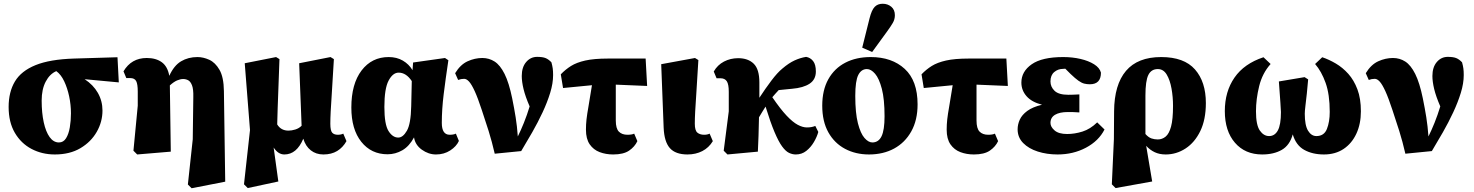

<svg xmlns="http://www.w3.org/2000/svg" viewBox="-20 -807 7855 1023"><path d="M272 16Q204 16 148 -13.5Q92 -43 59 -99.5Q26 -156 26 -237Q26 -317 59.5 -373Q93 -429 169.5 -460Q246 -491 374 -495L606 -502L613 -368L431 -385Q477 -355 501.5 -312Q526 -269 526 -218Q526 -158 495.5 -104.5Q465 -51 408.5 -17.5Q352 16 272 16ZM202 -271Q202 -206 213 -155.5Q224 -105 244.5 -76.5Q265 -48 294 -48Q318 -48 332 -70.5Q346 -93 352 -128.5Q358 -164 358 -203Q358 -249 348.5 -293.5Q339 -338 322 -374Q305 -410 280 -428Q245 -413 223.5 -372Q202 -331 202 -271Z M981 176 1007 -65 1010 -290Q1011 -332 1003 -352.5Q995 -373 982.5 -379.5Q970 -386 956 -386Q941 -386 923.5 -378.5Q906 -371 885 -352L890 1L711 16L691 -4L714 -244V-319Q714 -359 705.5 -375Q697 -391 674 -391H653L638 -427Q680 -498 762 -498Q811 -498 842 -475.5Q873 -453 882 -403Q907 -458 945 -480.5Q983 -503 1032 -503Q1063 -503 1095 -488.5Q1127 -474 1149.5 -435Q1172 -396 1173 -322L1180 161L1001 196Z M1703 16Q1664 16 1636 -6Q1608 -28 1596 -68Q1561 16 1495 16Q1462 16 1438 -21L1463 160L1300 195L1280 175L1312 -114L1284 -470L1451 -503L1469 -492Q1466 -403 1463.5 -340.5Q1461 -278 1459.5 -231.5Q1458 -185 1457 -144Q1477 -111 1517 -111Q1534 -111 1553.5 -117Q1573 -123 1587 -137L1574 -470L1741 -503L1759 -492Q1753 -386 1748.5 -319.5Q1744 -253 1742 -214Q1740 -175 1740 -148Q1740 -111 1750 -100Q1760 -89 1780 -89Q1797 -89 1809 -95L1826 -55Q1807 -21 1776.5 -2.5Q1746 16 1703 16Z M2028 -237Q2028 -144 2050 -109Q2072 -74 2102 -74Q2127 -74 2148 -110.5Q2169 -147 2171 -241L2174 -375Q2144 -420 2104 -420Q2073 -420 2050.5 -377.5Q2028 -335 2028 -237ZM2045 15Q1958 15 1905 -51.5Q1852 -118 1852 -234Q1852 -360 1906.5 -431.5Q1961 -503 2051 -503Q2094 -503 2126.5 -484Q2159 -465 2178 -433L2181 -474L2351 -498L2369 -486Q2354 -386 2344 -305Q2334 -224 2334 -152Q2334 -89 2376 -89Q2397 -89 2409 -95L2425 -56Q2412 -27 2379 -5.5Q2346 16 2303 16Q2263 16 2227.5 -9.5Q2192 -35 2186 -75Q2161 -28 2124 -6.5Q2087 15 2045 15Z M2616 12Q2601 -53 2583.5 -109Q2566 -165 2547 -221Q2526 -285 2509.5 -321Q2493 -357 2479.5 -372Q2466 -387 2453 -387Q2436 -387 2421 -381L2405 -417Q2433 -463 2471.5 -480.5Q2510 -498 2550 -498Q2586 -498 2615.5 -479Q2645 -460 2668.5 -413Q2692 -366 2709 -283Q2720 -229 2727.5 -182Q2735 -135 2739 -80Q2755 -112 2771.5 -153Q2788 -194 2802 -240Q2779 -293 2769.5 -332.5Q2760 -372 2760 -402Q2760 -449 2783.5 -476.5Q2807 -504 2842 -504Q2871 -504 2887 -497.5Q2903 -491 2918 -475Q2923 -457 2925 -442.5Q2927 -428 2927 -407Q2927 -363 2911.5 -312.5Q2896 -262 2871 -208.5Q2846 -155 2816 -102.5Q2786 -50 2757 -2Z M2980 -338 2968 -411Q2993 -437 3022.5 -455.5Q3052 -474 3098.5 -484.5Q3145 -495 3219 -495H3420L3428 -349L3261 -356V-165Q3261 -122 3277.5 -105.5Q3294 -89 3323 -89Q3347 -89 3359 -95L3376 -55Q3362 -25 3332 -4.5Q3302 16 3247 16Q3208 16 3175 3.5Q3142 -9 3122 -38Q3102 -67 3102 -116Q3102 -144 3105 -171Q3108 -198 3115.5 -240Q3123 -282 3134 -353Z M3643 16Q3579 16 3549 -18Q3519 -52 3516 -127L3503 -465L3683 -498L3701 -487Q3695 -381 3690.5 -316Q3686 -251 3684 -213Q3682 -175 3682 -148Q3682 -112 3695.5 -100.5Q3709 -89 3732 -89Q3749 -89 3761 -95L3778 -55Q3757 -20 3722 -2Q3687 16 3643 16Z M3856 16 3836 -4 3863 -214V-318Q3863 -358 3852.5 -374Q3842 -390 3819 -390H3798L3783 -426Q3803 -461 3837.5 -479Q3872 -497 3913 -497Q3966 -497 3996 -467.5Q4026 -438 4026 -368V-286Q4058 -335 4090 -377.5Q4122 -420 4149 -442Q4183 -471 4213.5 -485Q4244 -499 4275 -504Q4298 -500 4312.5 -481.5Q4327 -463 4327 -426Q4327 -383 4293.5 -361Q4260 -339 4200 -334L4129 -327Q4121 -318 4112 -308.5Q4103 -299 4095 -289Q4138 -226 4171 -191Q4204 -156 4230.5 -142Q4257 -128 4279 -128Q4293 -128 4303.5 -130Q4314 -132 4324 -136L4340 -104Q4333 -78 4316.5 -50Q4300 -22 4276 -3Q4252 16 4220 16Q4202 16 4184 7.5Q4166 -1 4147 -27Q4128 -53 4106.5 -104Q4085 -155 4059 -239Q4050 -226 4041.5 -211Q4033 -196 4024 -182Q4023 -133 4021.5 -83.5Q4020 -34 4018 1Z M4610 16Q4539 16 4482.5 -14Q4426 -44 4393.5 -102Q4361 -160 4361 -244Q4361 -327 4393.5 -385Q4426 -443 4484 -473Q4542 -503 4619 -503Q4732 -503 4800.5 -440Q4869 -377 4869 -251Q4869 -167 4835.5 -107Q4802 -47 4744 -15.5Q4686 16 4610 16ZM4628 -48Q4661 -48 4677 -81Q4693 -114 4693 -187Q4693 -279 4678.5 -334Q4664 -389 4642.5 -414Q4621 -439 4599 -439Q4569 -439 4553 -407.5Q4537 -376 4537 -296Q4537 -205 4551 -150.5Q4565 -96 4586 -72Q4607 -48 4628 -48ZM4574 -553 4613 -709Q4624 -753 4640 -770Q4656 -787 4683 -787Q4710 -787 4729 -771Q4748 -755 4748 -726Q4748 -704 4737 -685Q4726 -666 4707 -640L4627 -530Z M4902 -338 4890 -411Q4915 -437 4944.5 -455.5Q4974 -474 5020.5 -484.5Q5067 -495 5141 -495H5342L5350 -349L5183 -356V-165Q5183 -122 5199.5 -105.5Q5216 -89 5245 -89Q5269 -89 5281 -95L5298 -55Q5284 -25 5254 -4.5Q5224 16 5169 16Q5130 16 5097 3.5Q5064 -9 5044 -38Q5024 -67 5024 -116Q5024 -144 5027 -171Q5030 -198 5037.5 -240Q5045 -282 5056 -353Z M5615 16Q5558 16 5509.5 0.5Q5461 -15 5431.5 -45Q5402 -75 5402 -118Q5402 -144 5413.5 -169.5Q5425 -195 5453.5 -216Q5482 -237 5532 -249Q5477 -263 5449.5 -294.5Q5422 -326 5422 -367Q5422 -426 5477 -464.5Q5532 -503 5645 -503Q5694 -503 5737 -493Q5780 -483 5809.5 -464.5Q5839 -446 5846 -420Q5846 -358 5787 -358Q5771 -358 5757 -361.5Q5743 -365 5726 -377Q5709 -389 5684 -413L5656 -441Q5651 -440 5644 -440Q5617 -440 5597 -423Q5577 -406 5577 -373Q5577 -344 5599 -323Q5621 -302 5672 -302Q5687 -302 5697.5 -302.5Q5708 -303 5731 -304V-208Q5706 -210 5693 -210Q5680 -210 5669 -210Q5626 -210 5601.5 -195.5Q5577 -181 5577 -152Q5577 -131 5599 -112Q5621 -93 5666 -93Q5706 -93 5747.5 -106Q5789 -119 5826 -155L5865 -117Q5834 -56 5766 -20Q5698 16 5615 16Z M6083 -298V-93Q6099 -75 6115 -69.5Q6131 -64 6149 -64Q6172 -64 6190.5 -79Q6209 -94 6219.5 -132.5Q6230 -171 6230 -243Q6230 -290 6222 -335Q6214 -380 6196.5 -409.5Q6179 -439 6149 -439Q6114 -439 6098.5 -407.5Q6083 -376 6083 -298ZM5904 175 5915 -66 5916 -214Q5917 -356 5979.5 -429.5Q6042 -503 6167 -503Q6289 -503 6347 -437Q6405 -371 6405 -258Q6405 -170 6375.5 -109Q6346 -48 6297 -16Q6248 16 6191 16Q6158 16 6132.5 4Q6107 -8 6087 -30L6119 160L5924 195Z M6705 16Q6614 16 6560 -46.5Q6506 -109 6506 -215Q6506 -319 6557.5 -393.5Q6609 -468 6712 -502L6750 -466Q6706 -417 6689 -348Q6672 -279 6672 -214Q6672 -141 6692.5 -111.5Q6713 -82 6742 -82Q6772 -82 6788.5 -112Q6805 -142 6805 -210Q6805 -221 6802 -261.5Q6799 -302 6794 -373L6931 -396L6950 -384Q6947 -346 6943 -309Q6939 -272 6935.5 -243.5Q6932 -215 6932 -201Q6932 -139 6949.5 -110.5Q6967 -82 6994 -82Q7035 -82 7050 -120Q7065 -158 7065 -211Q7065 -304 7043 -365.5Q7021 -427 6987 -466L7025 -502Q7061 -490 7097.5 -468.5Q7134 -447 7164 -413.5Q7194 -380 7212.5 -331Q7231 -282 7231 -214Q7231 -147 7207 -95Q7183 -43 7139 -13.5Q7095 16 7034 16Q6973 16 6929 -8.5Q6885 -33 6868 -91Q6852 -33 6809.5 -8.5Q6767 16 6705 16Z M7468 12Q7453 -53 7435.5 -109Q7418 -165 7399 -221Q7378 -285 7361.5 -321Q7345 -357 7331.5 -372Q7318 -387 7305 -387Q7288 -387 7273 -381L7257 -417Q7285 -463 7323.5 -480.5Q7362 -498 7402 -498Q7438 -498 7467.5 -479Q7497 -460 7520.5 -413Q7544 -366 7561 -283Q7572 -229 7579.5 -182Q7587 -135 7591 -80Q7607 -112 7623.5 -153Q7640 -194 7654 -240Q7631 -293 7621.5 -332.5Q7612 -372 7612 -402Q7612 -449 7635.5 -476.5Q7659 -504 7694 -504Q7723 -504 7739 -497.5Q7755 -491 7770 -475Q7775 -457 7777 -442.5Q7779 -428 7779 -407Q7779 -363 7763.5 -312.5Q7748 -262 7723 -208.5Q7698 -155 7668 -102.5Q7638 -50 7609 -2Z"/></svg>

Font: Source Serif Pro Black
Style: Regular
Weight: 900
Designer: Frank Grießhammer
Foundry: Adobe Systems Incorporated
Version: Version 3.001;hotconv 1.0.111;makeotfexe 2.5.65597